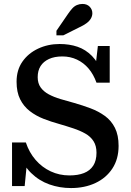

<svg xmlns="http://www.w3.org/2000/svg" viewBox="-20 -943 662 973"><path d="M332 -54Q375 -54 405.5 -66Q436 -78 452.5 -103.5Q469 -129 469 -169Q469 -204 454 -227.5Q439 -251 412.5 -266Q386 -281 351.5 -292.5Q317 -304 279 -315Q239 -326 200.5 -341Q162 -356 131 -380Q100 -404 82 -440Q64 -476 64 -529Q64 -588 93.5 -630.5Q123 -673 173 -696.5Q223 -720 282 -720Q332 -720 373 -706Q414 -692 446 -659.5Q478 -627 501 -569L460 -571L476 -710H536V-524H469Q454 -566 429 -595.5Q404 -625 370 -641Q336 -657 296 -657Q256 -657 228 -644Q200 -631 185.5 -608Q171 -585 171 -552Q171 -521 186 -500Q201 -479 227 -465Q253 -451 286.5 -441Q320 -431 357 -421Q399 -409 439 -394Q479 -379 511.5 -355.5Q544 -332 562.5 -295Q581 -258 581 -204Q581 -137 549.5 -89Q518 -41 463.5 -15.5Q409 10 340 10Q282 10 230 -8.5Q178 -27 137.5 -66.5Q97 -106 74 -173L121 -163L105 0H41V-221H111Q128 -170 160.5 -132.5Q193 -95 237 -74.5Q281 -54 332 -54ZM325 -873 266 -787V-764H301L381 -804Q403 -814 418 -825Q433 -836 440.5 -849Q448 -862 448 -876Q448 -895 434.5 -909Q421 -923 398 -923Q383 -923 370 -917.5Q357 -912 346.5 -900.5Q336 -889 325 -873Z"/></svg>

Font: Roboto Serif 36pt Medium
Style: Regular
Weight: 500
Designer: Greg Gazdowicz
Foundry: Commercial Type
Version: Version 1.008